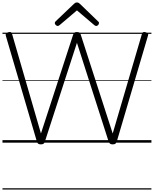

<svg xmlns="http://www.w3.org/2000/svg" viewBox="-20 -1153 1244 1552"><path d="M310 14Q296 14 288.5 8.5Q281 3 278 -9L27 -864Q24 -874 28 -881Q32 -888 45 -892Q58 -896 66 -893.5Q74 -891 78 -877L311 -74L571 -872Q575 -884 581 -889Q587 -894 601 -894Q617 -894 623.5 -889Q630 -884 633 -872L891 -74L1127 -878Q1131 -891 1139 -893.5Q1147 -896 1159 -892Q1173 -888 1176.5 -881Q1180 -874 1176 -864L924 -9Q920 3 913 8.5Q906 14 891 14Q876 14 869.5 8.5Q863 3 858 -9L602 -807L343 -9Q340 3 332.5 8.5Q325 14 310 14ZM446 -943Q439 -943 431 -950.5Q423 -958 423 -966Q423 -969 424 -972.5Q425 -976 429 -980L577 -1121Q582 -1126 587.5 -1129.5Q593 -1133 602 -1133Q611 -1133 616 -1129.5Q621 -1126 627 -1121L775 -978Q779 -975 779.5 -972Q780 -969 780 -966Q780 -958 773 -950.5Q766 -943 758 -943Q753 -943 749.5 -945Q746 -947 741 -951L602 -1069L463 -951Q458 -947 454.5 -945Q451 -943 446 -943ZM0 369H1204V379H0ZM0 -20H1204V0H0ZM0 -505H1204V-500H0ZM0 -889H1204V-879H0Z"/></svg>

Font: Playwrite HR Lijeva Guides
Style: Regular
Weight: 400
Designer: Veronika Burian, José Scaglione
Foundry: TypeTogether
Version: Version 1.003